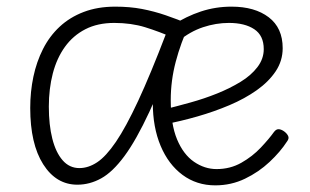

<svg xmlns="http://www.w3.org/2000/svg" viewBox="-20 -539 933 578"><path d="M71 -214Q71 -263 80.5 -308Q90 -353 109.5 -391.5Q129 -430 159.5 -458.5Q190 -487 232 -503Q274 -519 327 -519Q371 -519 407.5 -512Q444 -505 479 -493Q514 -481 550 -466Q524 -410 509 -353Q494 -296 494 -238Q494 -165 513 -119.5Q532 -74 564 -52Q596 -30 632 -30Q673 -30 706.5 -49Q740 -68 765 -94.5Q790 -121 805 -142Q812 -151 820 -150Q828 -149 836 -143Q844 -137 847.5 -129.5Q851 -122 844 -113Q824 -82 791.5 -51.5Q759 -21 717.5 -1Q676 19 628 19Q572 19 529.5 -12.5Q487 -44 463.5 -100Q440 -156 440 -229Q440 -280 447.5 -322Q455 -364 467 -399Q479 -434 490 -461L505 -424Q459 -444 417 -457Q375 -470 324 -470Q274 -470 237 -451Q200 -432 175.5 -398Q151 -364 139 -318Q127 -272 127 -218Q127 -163 137.5 -121.5Q148 -80 168.5 -56.5Q189 -33 219 -33Q246 -33 272.5 -50.5Q299 -68 329 -112Q359 -156 396 -235.5Q433 -315 480 -438L518 -423Q470 -289 430 -203Q390 -117 354.5 -69Q319 -21 284.5 -2Q250 17 213 17Q149 17 110 -44.5Q71 -106 71 -214ZM831 -394Q831 -356 810 -324.5Q789 -293 753 -267.5Q717 -242 671 -222.5Q625 -203 574.5 -188.5Q524 -174 476 -165V-210Q512 -219 553.5 -230.5Q595 -242 633.5 -257.5Q672 -273 704 -292.5Q736 -312 755 -337Q774 -362 774 -391Q774 -432 745.5 -451Q717 -470 669 -470Q630 -470 591 -457Q552 -444 517 -415L499 -463Q541 -490 585 -504.5Q629 -519 677 -519Q747 -519 789 -487Q831 -455 831 -394Z"/></svg>

Font: Playwrite FR Moderne ExtraLight
Style: Regular
Weight: 250
Version: Version 1.002